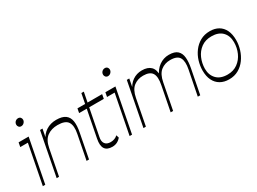

<svg xmlns="http://www.w3.org/2000/svg" viewBox="-42 -1437 2812 2102"><g transform="rotate(-30 1364.5 -386.0)"><path d="M183 -686Q165 -686 154 -698.5Q143 -711 143 -727Q143 -742 150 -754Q157 -766 169 -773Q181 -780 195 -780Q214 -780 225 -768Q236 -756 236 -739Q236 -719 220.5 -702.5Q205 -686 183 -686ZM59 0 155 -494H59L69 -548H196L90 0Z M234 0 340 -548H371L339 -382L336 -419Q364 -485 419.5 -520.5Q475 -556 547 -556Q623 -556 662 -527Q701 -498 709.5 -442.5Q718 -387 702 -306L643 0H612L672 -307Q691 -402 660.5 -450.5Q630 -499 532 -499Q454 -499 400 -460Q346 -421 328 -328L264 0Z M936 8Q869 8 843 -31.5Q817 -71 833 -153L934 -672H965L865 -159Q853 -104 875 -75Q897 -46 945 -46Q971 -46 994 -54.5Q1017 -63 1034 -80L1045 -45Q1025 -20 997.5 -6Q970 8 936 8ZM803 -494 813 -548H1125L1115 -494Z M1280 -686Q1262 -686 1251 -698.5Q1240 -711 1240 -727Q1240 -742 1247 -754Q1254 -766 1266 -773Q1278 -780 1292 -780Q1311 -780 1322 -768Q1333 -756 1333 -739Q1333 -719 1317.5 -702.5Q1302 -686 1280 -686ZM1156 0 1252 -494H1156L1166 -548H1293L1187 0Z M1331 0 1437 -548H1468L1438 -392L1433 -418Q1461 -485 1512.5 -520.5Q1564 -556 1630 -556Q1704 -556 1742 -518.5Q1780 -481 1778 -398L1762 -402Q1792 -476 1847.5 -516Q1903 -556 1971 -556Q2045 -556 2079 -524Q2113 -492 2118 -436Q2123 -380 2109 -307L2049 0H2018L2079 -308Q2098 -402 2071.5 -450.5Q2045 -499 1956 -499Q1886 -499 1836.5 -459.5Q1787 -420 1769 -326L1706 0H1675L1735 -308Q1755 -408 1726 -453.5Q1697 -499 1614 -499Q1544 -499 1493.5 -460Q1443 -421 1425 -327L1362 0Z M2413 8Q2349 8 2302.5 -19Q2256 -46 2231 -97Q2206 -148 2206 -221Q2206 -280 2224 -339.5Q2242 -399 2278.5 -448Q2315 -497 2367.5 -526.5Q2420 -556 2489 -556Q2552 -556 2597.5 -529.5Q2643 -503 2667.5 -452Q2692 -401 2692 -328Q2692 -268 2673.5 -208.5Q2655 -149 2619.5 -100Q2584 -51 2532 -21.5Q2480 8 2413 8ZM2423 -46Q2498 -46 2551 -84.5Q2604 -123 2632 -185.5Q2660 -248 2660 -319Q2660 -401 2612.5 -449.5Q2565 -498 2476 -498Q2399 -498 2346 -459Q2293 -420 2266 -358Q2239 -296 2238 -226Q2238 -145 2286 -95.5Q2334 -46 2423 -46Z"/></g></svg>

Font: Savate ExtraLight
Style: Italic
Weight: 200
Italic angle: -11°
Designer: Max Esnée
Foundry: Plomb Type
Version: Version 2.000